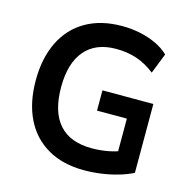

<svg xmlns="http://www.w3.org/2000/svg" viewBox="-108 -835 942 951"><g transform="rotate(15 363.0 -359.5)"><path d="M405 10Q295 10 217.5 -35Q140 -80 99.5 -162.5Q59 -245 59 -359Q59 -473 100 -556.5Q141 -640 218.5 -684.5Q296 -729 403 -729Q452 -729 497 -719.5Q542 -710 580 -692Q618 -674 645 -648L604 -544Q558 -580 510 -596Q462 -612 404 -612Q300 -612 244.5 -547Q189 -482 189 -359Q189 -233 245.5 -169Q302 -105 413 -105Q456 -105 496 -112.5Q536 -120 572 -135L544 -74V-292H391V-396H652V-43Q621 -27 580.5 -15Q540 -3 495 3.5Q450 10 405 10Z"/></g></svg>

Font: Nunitoga
Style: Bold
Weight: 700
Designer: Vernon Adams
Foundry: Vernon Adams
Version: Version 1.0